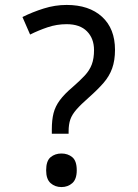

<svg xmlns="http://www.w3.org/2000/svg" viewBox="-20 -744 558 778"><path d="M190 -202V-220Q190 -258 197 -285.5Q204 -313 222.5 -338Q241 -363 273 -390Q304 -417 323.5 -438Q343 -459 352 -483Q361 -507 361 -541Q361 -588 332.5 -617Q304 -646 250 -646Q210 -646 173 -633.5Q136 -621 102 -604L71 -675Q111 -695 157 -709.5Q203 -724 250 -724Q341 -724 393.5 -676Q446 -628 446 -542Q446 -499 434.5 -467Q423 -435 399.5 -408Q376 -381 341 -350Q308 -321 290 -300.5Q272 -280 265 -260Q258 -240 258 -211V-202ZM229 14Q203 14 185 -2Q167 -18 167 -54Q167 -92 185 -107Q203 -122 229 -122Q255 -122 273 -107Q291 -92 291 -54Q291 -18 273 -2Q255 14 229 14Z"/></svg>

Font: utamil05
Style: Book
Weight: 400
Designer: Jelle Bosma - Monotype Design Team
Foundry: Monotype Imaging Inc.
Version: Version 2.003